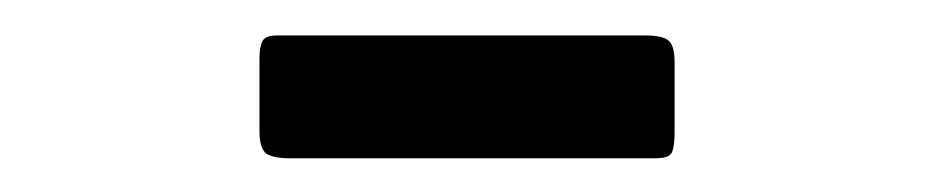

<svg xmlns="http://www.w3.org/2000/svg" viewBox="-20 -919 540 111"><path d="M130 -843.5Q130 -833 134 -830.2Q138 -827.5 147.5 -827.5H359Q367 -827.5 368.5 -831Q370 -834.5 370 -842.5V-883Q370 -893 366.2 -895.8Q362.5 -898.5 353 -898.5H140Q133.5 -898.5 131.8 -895.3Q130 -892 130 -885Z"/></svg>

Font: Besley
Style: Regular
Weight: 400
Designer: Owen Earl
Foundry: indestructible type*
Version: Version 4.000